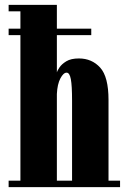

<svg xmlns="http://www.w3.org/2000/svg" viewBox="-20 -770 524 790"><path d="M15.5 0V-26.5H64V-625.5H15.5V-652H64V-723.5H15.5V-750H214V-652H355.5V-625.5H214V-472.5Q215.5 -478.5 224.5 -492.2Q233.5 -506 252.8 -517.8Q272 -529.5 304.5 -529.5Q358 -529.5 392.2 -491.8Q426.5 -454 426.5 -359V-26.5H474V0ZM214 -383.5V-26.5H276.5V-355.5Q276.5 -417.5 271.5 -444.2Q266.5 -471 254 -471Q241 -471 228.5 -447.5Q216 -424 214 -383.5Z"/></svg>

Font: Imbue 50pt Black
Style: Regular
Weight: 900
Designer: Tyler Finck
Foundry: Etcetera Type Company
Version: Version 1.102; ttfautohint (v1.8.3)